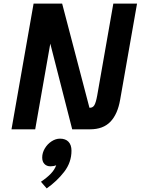

<svg xmlns="http://www.w3.org/2000/svg" viewBox="-20 -720 783 1069"><path d="M743 -700 649 -165Q635 -84 594.5 -42Q554 0 481 0H382L260 -477L176 0H44L167 -700H326L478 -120H480Q497 -120 505.5 -134.5Q514 -149 521 -187L611 -700ZM378 119Q378 184 337.5 236.5Q297 289 240 329L208 292Q242 269 263 247Q284 225 293 200Q279 206 261 206Q240 206 227.5 193Q215 180 215 157Q215 131 229.5 106.5Q244 82 267 67Q290 52 314 52Q345 52 361.5 69.5Q378 87 378 119Z"/></svg>

Font: KoHo
Style: Bold Italic
Weight: 700
Italic angle: -10°
Version: Version 1.000; ttfautohint (v1.6)